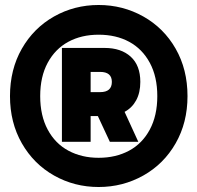

<svg xmlns="http://www.w3.org/2000/svg" viewBox="-20 -734 791 769"><path d="M20 -349Q20 -456 67.5 -539Q115 -622 196.5 -668Q278 -714 375 -714Q472 -714 554 -668Q636 -622 683.5 -539Q731 -456 731 -349Q731 -243 683.5 -160Q636 -77 554 -31Q472 15 375 15Q278 15 196.5 -31Q115 -77 67.5 -160Q20 -243 20 -349ZM610 -349Q610 -427 580 -482.5Q550 -538 497.5 -566.5Q445 -595 375 -595Q306 -595 253.5 -566.5Q201 -538 171 -482.5Q141 -427 141 -349Q141 -271 171 -215Q201 -159 254 -130.5Q307 -102 375 -102Q444 -102 497 -130.5Q550 -159 580 -215Q610 -271 610 -349ZM228 -542H399Q465 -542 503.5 -507Q542 -472 542 -406Q542 -363 525.5 -332.5Q509 -302 479 -286L534 -166H420L372 -269H343V-166H228ZM381 -365Q428 -365 428 -406Q428 -446 381 -446H343V-365Z"/></svg>

Font: Readiness ExtraBold
Style: Regular
Weight: 800
Designer: Katatrad Team
Foundry: CadsonDemak
Version: Version 1.00;January 16, 2020;FontCreator 12.0.0.2550 64-bit